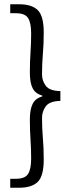

<svg xmlns="http://www.w3.org/2000/svg" viewBox="-20 -728 337 900"><path d="M28 152V110H55Q97 110 111.5 87.5Q126 65 126 15Q126 -31 123 -74Q120 -117 120 -169Q120 -215 133 -241Q146 -267 178 -276V-280Q146 -289 133 -314.5Q120 -340 120 -387Q120 -439 123 -482Q126 -525 126 -571Q126 -621 111.5 -643.5Q97 -666 55 -666H28V-708H70Q129 -708 157 -680.5Q185 -653 185 -576Q185 -521 181 -476Q177 -431 177 -379Q177 -350 194.5 -326Q212 -302 263 -301V-255Q212 -254 194.5 -229.5Q177 -205 177 -176Q177 -125 181 -80Q185 -35 185 20Q185 97 157 124.5Q129 152 70 152Z"/></svg>

Font: Assistant
Style: Regular
Weight: 400
Designer: Hebrew By Ben Nathan, Latin by Paul Hunt
Version: Version 3.000